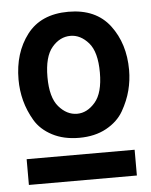

<svg xmlns="http://www.w3.org/2000/svg" viewBox="-46 -911 513 652"><g transform="rotate(-5 210.5 -585.0)"><path d="M121.1 -657.2Q121.1 -587.9 148.4 -556.2Q175.8 -524.4 210.9 -524.4Q245.1 -524.4 272.5 -556.2Q299.8 -587.9 299.8 -657.2Q299.8 -727.5 272.5 -758.8Q245.1 -790 210.9 -790Q174.8 -790 147.9 -758.3Q121.1 -726.6 121.1 -657.2ZM22.5 -657.2Q22.5 -748 69.8 -810.1Q117.2 -872.1 210.9 -872.1Q304.7 -872.1 352.1 -809.6Q399.4 -747.1 399.4 -657.2Q399.4 -622.1 390.6 -587.9Q381.8 -553.7 362.3 -519.5Q342.8 -485.4 303.7 -463.9Q264.6 -442.4 210.9 -442.4Q158.2 -442.4 119.1 -462.9Q80.1 -483.4 60.5 -516.6Q41 -549.8 31.7 -585Q22.5 -620.1 22.5 -657.2ZM26.4 -297.9V-385.7H394.5V-297.9Z"/></g></svg>

Font: Gothic A1 ExtraBold
Style: Regular
Weight: 800
Designer: HanYang I&C Co.,Ltd.
Foundry: HanYang I&C Co.,Ltd.
Version: Version 2.50